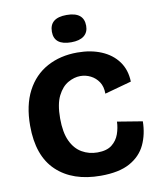

<svg xmlns="http://www.w3.org/2000/svg" viewBox="-96 -963 878 1053"><g transform="rotate(-10 343.0 -436.5)"><path d="M380 14Q224 14 134.5 -70.5Q45 -155 45 -323Q45 -437 86 -515.5Q127 -594 200.5 -634Q274 -674 369 -674Q444 -674 502.5 -649.5Q561 -625 595 -578.5Q629 -532 631 -466L482 -425Q482 -465 464.5 -491Q447 -517 420 -530.5Q393 -544 363 -544Q329 -544 294.5 -524.5Q260 -505 237 -459.5Q214 -414 214 -334Q214 -256 236.5 -208Q259 -160 298 -137.5Q337 -115 384 -115Q436 -115 464.5 -137.5Q493 -160 505 -194Q517 -228 518 -263L658 -240Q657 -168 630 -110.5Q603 -53 542.5 -19.5Q482 14 380 14ZM347 -735Q252 -735 252 -810Q252 -887 347 -887Q443 -887 443 -810Q443 -774 418.5 -754.5Q394 -735 347 -735Z"/></g></svg>

Font: Bricolage Grotesque 12pt ExtraBold
Style: Regular
Weight: 800
Designer: Mathieu Triay
Foundry: Atelier Triay
Version: Version 1.001; ttfautohint (v1.8.4.7-5d5b);gftools[0.9.33.de